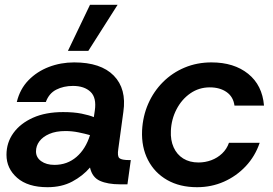

<svg xmlns="http://www.w3.org/2000/svg" viewBox="-20 -768 1138 800"><path d="M178 12Q96 12 51.5 -27Q7 -66 7 -123Q7 -174 36 -214Q65 -254 117.5 -277.5Q170 -301 243 -301Q288 -301 320 -294.5Q352 -288 371 -280L375 -307Q383 -361 357 -385.5Q331 -410 284 -410Q245 -410 214.5 -394.5Q184 -379 171 -343H50Q63 -397 98.5 -433.5Q134 -470 183.5 -489Q233 -508 289 -508Q400 -508 454 -453Q508 -398 494 -302L473 -148Q468 -117 477.5 -109Q487 -101 518 -101H525L511 0H480Q429 0 396.5 -14.5Q364 -29 355 -70Q325 -35 281 -11.5Q237 12 178 12ZM130 -137Q130 -112 151.5 -96.5Q173 -81 207 -81Q260 -81 298.5 -114Q337 -147 355 -205Q334 -211 307 -216.5Q280 -222 253 -222Q213 -222 185.5 -210Q158 -198 144 -179Q130 -160 130 -137ZM263 -556 355 -748H470L348 -556Z M801 12Q729 12 676.5 -18Q624 -48 596.5 -101.5Q569 -155 572 -224Q575 -284 597.5 -335.5Q620 -387 659 -426Q698 -465 749.5 -486.5Q801 -508 861 -508Q955 -508 1014 -460.5Q1073 -413 1080 -328H957Q952 -365 924 -384.5Q896 -404 854 -404Q809 -404 773 -379Q737 -354 715.5 -312.5Q694 -271 692 -223Q690 -184 703.5 -154Q717 -124 743.5 -107.5Q770 -91 807 -91Q835 -91 860.5 -100.5Q886 -110 905.5 -128.5Q925 -147 934 -173H1062Q1043 -117 1004 -75.5Q965 -34 913 -11Q861 12 801 12Z"/></svg>

Font: Host Grotesk Light SemiBold
Style: Italic
Weight: 600
Italic angle: -8°
Version: Version 1.003